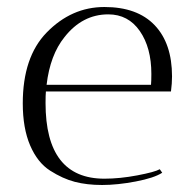

<svg xmlns="http://www.w3.org/2000/svg" viewBox="-20 -524 546 548"><path d="M110 -230Q110 -14 278 -14Q322 -14 372 -23.5Q422 -33 436 -41L443 -31Q420 -16 367.5 -6Q315 4 271.5 4Q228 4 193.5 -5Q159 -14 123 -37Q87 -60 66 -109Q45 -158 45 -229Q45 -361 113 -431Q184 -504 278 -504Q372 -504 421.5 -452Q471 -400 471 -306Q471 -286 468 -263H111Q110 -252 110 -230ZM412 -313Q412 -388 379 -435.5Q346 -483 289 -483Q215 -483 164 -418Q123 -367 113 -282H411Q412 -293 412 -313Z"/></svg>

Font: Antic Didone
Style: Regular
Weight: 400
Designer: Santiago Orozco
Foundry: Santiago Orozco
Version: Version 2.000